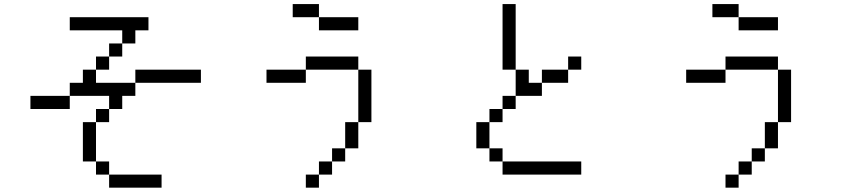

<svg xmlns="http://www.w3.org/2000/svg" viewBox="-20 -832 4040 915"><path d="M750 62.5V0H500V62.5ZM937.5 -437.5V-500H625V-437.5H437.5V-500H375V-437.5H312.5V-375H125V-312.5H312.5V-375H500V-312.5H437.5V-250H375V-62.5H437.5V0H500V-62.5H437.5V-250H500V-312.5H562.5V-375H625V-437.5ZM687.5 -687.5V-750H312.5V-687.5H562.5V-625H500V-562.5H437.5V-500H500V-562.5H562.5V-625H625V-687.5Z M1687.5 -687.5V-750H1500V-687.5ZM1500 0H1437.5V62.5H1500ZM1500 0H1562.5V-62.5H1500ZM1562.5 -62.5H1625V-125H1562.5ZM1625 -125H1687.5Q1687.5 -125 1687.5 -250H1625Q1625 -250 1625 -125ZM1687.5 -250H1750Q1750 -250 1750 -500H1687.5Q1687.5 -500 1687.5 -250ZM1437.5 -500H1250V-437.5H1437.5ZM1437.5 -500H1687.5V-562.5H1437.5ZM1500 -750V-812.5H1375V-750Z M2750 0V-62.5H2375V0ZM2750 -500V-562.5H2687.5V-500H2562.5V-437.5H2500V-500H2437.5Q2437.5 -500 2437.5 -375H2375V-312.5H2312.5V-250H2250Q2250 -250 2250 -125H2312.5V-62.5H2375V-125H2312.5Q2312.5 -125 2312.5 -250H2375V-312.5H2437.5V-375H2562.5V-437.5H2687.5V-500ZM2437.5 -500V-812.5H2375V-500Z M3687.5 -687.5V-750H3500V-687.5ZM3500 0H3437.5V62.5H3500ZM3500 0H3562.5V-62.5H3500ZM3562.5 -62.5H3625V-125H3562.5ZM3625 -125H3687.5Q3687.5 -125 3687.5 -250H3625Q3625 -250 3625 -125ZM3687.5 -250H3750Q3750 -250 3750 -500H3687.5Q3687.5 -500 3687.5 -250ZM3437.5 -500H3250V-437.5H3437.5ZM3437.5 -500H3687.5V-562.5H3437.5ZM3500 -750V-812.5H3375V-750Z"/></svg>

Font: BFUnifontExMono
Style: Regular
Weight: 500
Version: Version 15.0.06